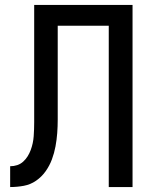

<svg xmlns="http://www.w3.org/2000/svg" viewBox="-20 -755 640 775"><path d="M21 0V-84Q36 -84 49.5 -88.5Q63 -93 73.5 -102.5Q84 -112 91.5 -124Q99 -136 104 -149.5Q109 -163 112 -177Q115 -191 116 -205Q117 -219 117.5 -233.5Q118 -248 118 -262V-735H515V0H419V-651H213V-327Q213 -300 213 -272.5Q213 -245 211 -218Q209 -191 204 -164Q199 -137 189.5 -111.5Q180 -86 164 -63.5Q148 -41 125.5 -25.5Q103 -10 76 -5Q49 0 21 0Z"/></svg>

Font: Iosevka Aile Medium
Style: Regular
Weight: 500
Designer: Belleve Invis
Foundry: Belleve Invis
Version: Version 27.3.5; ttfautohint (v1.8.4)